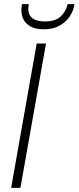

<svg xmlns="http://www.w3.org/2000/svg" viewBox="-20 -911 381 931"><path d="M34 0 158 -700H203L79 0ZM192 -769Q148 -769 123 -785.5Q98 -802 89.5 -827Q81 -852 85 -880L87 -891H120Q111 -850 131 -828.5Q151 -807 199 -807Q247 -807 273 -830Q299 -853 308 -891H341L339 -880Q333 -852 315 -827Q297 -802 266.5 -785.5Q236 -769 192 -769Z"/></svg>

Font: DM Sans 12pt ExtraLight
Style: Italic
Weight: 250
Italic angle: -10°
Version: Version 4.004;gftools[0.9.30]